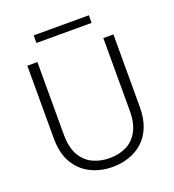

<svg xmlns="http://www.w3.org/2000/svg" viewBox="-151 -968 992 1092"><g transform="rotate(-20 344.5 -421.5)"><path d="M177 -850H511V-804H177ZM84 -700H145V-260Q145 -184 172 -136.5Q199 -89 244.5 -67.5Q290 -46 346 -46Q402 -46 446.5 -67.5Q491 -89 517.5 -136.5Q544 -184 544 -260V-700H605V-261Q605 -191 584.5 -140.5Q564 -90 528 -57.5Q492 -25 445 -9Q398 7 345 7Q274 7 215 -21.5Q156 -50 120 -109Q84 -168 84 -261Z"/></g></svg>

Font: Albert Sans Light
Style: Regular
Weight: 300
Designer: Andreas Rasmussen
Foundry: a.Foundry
Version: Version 1.025